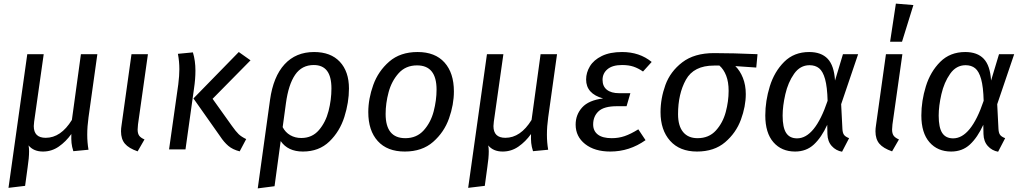

<svg xmlns="http://www.w3.org/2000/svg" viewBox="-20 -827 5663 1063"><path d="M463 -81Q463 -38 470 2L386 10Q378 -15 376 -35.5Q374 -56 375 -85Q345 -43 305.5 -15.5Q266 12 218 12Q166 12 138 -22Q141 -9 141 11Q141 47 133 99L119 202L27 213L131 -527H222L169 -153Q167 -135 167 -129Q167 -64 233 -64Q317 -64 378 -163L428 -527H519L470 -177Q463 -127 463 -81Z M744 -138Q742 -116 742 -110Q742 -88 750.5 -76Q759 -64 780 -55L742 11Q693 -6 671.5 -31.5Q650 -57 650 -100Q650 -116 653 -134L708 -527H799Z M1199 -72 1051 -282 1302 -539 1367 -493 1157 -280 1264 -130Q1286 -99 1301 -84.5Q1316 -70 1343 -57L1307 11Q1268 1 1244 -19.5Q1220 -40 1199 -72ZM967 -360Q973 -408 973 -444Q973 -487 965 -529L1048 -537Q1062 -491 1062 -436Q1062 -389 1054 -336L1007 0H916Z M1912 -337Q1912 -260 1886.5 -179.5Q1861 -99 1803.5 -43.5Q1746 12 1657 12Q1574 12 1534 -46L1500 204L1407 216L1475 -274Q1493 -403 1555.5 -471Q1618 -539 1719 -539Q1811 -539 1861.5 -485Q1912 -431 1912 -337ZM1815 -337Q1815 -403 1790.5 -435Q1766 -467 1717 -467Q1651 -467 1614 -413Q1577 -359 1563 -255L1545 -123Q1560 -94 1587 -78.5Q1614 -63 1648 -63Q1708 -63 1745.5 -106.5Q1783 -150 1799 -212.5Q1815 -275 1815 -337Z M2019 -206Q2019 -280 2046.5 -356.5Q2074 -433 2135 -486Q2196 -539 2292 -539Q2389 -539 2441 -481Q2493 -423 2493 -321Q2493 -248 2466 -171.5Q2439 -95 2378 -41.5Q2317 12 2221 12Q2124 12 2071.5 -46Q2019 -104 2019 -206ZM2397 -331Q2397 -465 2289 -465Q2226 -465 2187 -421.5Q2148 -378 2131.5 -316.5Q2115 -255 2115 -196Q2115 -62 2224 -62Q2287 -62 2326 -105.5Q2365 -149 2381 -210.5Q2397 -272 2397 -331Z M3008 -81Q3008 -38 3015 2L2931 10Q2923 -15 2921 -35.5Q2919 -56 2920 -85Q2890 -43 2850.5 -15.5Q2811 12 2763 12Q2711 12 2683 -22Q2686 -9 2686 11Q2686 47 2678 99L2664 202L2572 213L2676 -527H2767L2714 -153Q2712 -135 2712 -129Q2712 -64 2778 -64Q2862 -64 2923 -163L2973 -527H3064L3015 -177Q3008 -127 3008 -81Z M3167 -137Q3167 -192 3203 -232Q3239 -272 3319 -282Q3225 -308 3225 -387Q3225 -425 3246 -460Q3267 -495 3312 -517Q3357 -539 3424 -539Q3521 -539 3588 -484L3540 -431Q3514 -449 3487.5 -458Q3461 -467 3424 -467Q3371 -467 3343.5 -444Q3316 -421 3316 -385Q3316 -349 3340 -330Q3364 -311 3408 -311H3470L3449 -239H3396Q3324 -239 3294 -211Q3264 -183 3264 -138Q3264 -102 3290 -82Q3316 -62 3367 -62Q3405 -62 3438.5 -73.5Q3472 -85 3514 -111L3554 -51Q3465 12 3359 12Q3272 12 3219.5 -29.5Q3167 -71 3167 -137Z M3637 -206Q3637 -282 3664 -356.5Q3691 -431 3757.5 -482Q3824 -533 3933 -533Q4038 -533 4174 -527L4167 -453L4051 -461Q4077 -436 4093 -396Q4109 -356 4109 -306Q4109 -238 4082 -164.5Q4055 -91 3994.5 -39.5Q3934 12 3839 12Q3743 12 3690 -47.5Q3637 -107 3637 -206ZM4014 -324Q4014 -373 4000.5 -408Q3987 -443 3963 -464H3933Q3821 -464 3777.5 -385.5Q3734 -307 3734 -195Q3734 -130 3762 -96Q3790 -62 3842 -62Q3905 -62 3943.5 -104.5Q3982 -147 3998 -206.5Q4014 -266 4014 -324Z M4603 -381 4647 -527H4731L4637 -250L4644 -113Q4645 -92 4652.5 -81Q4660 -70 4681 -62L4642 13Q4608 7 4585 -18.5Q4562 -44 4561 -85L4560 -136Q4528 -66 4486 -27Q4444 12 4382 12Q4307 12 4262 -39.5Q4217 -91 4217 -188Q4217 -268 4242 -349Q4267 -430 4321.5 -484.5Q4376 -539 4460 -539Q4527 -539 4562.5 -501.5Q4598 -464 4603 -381ZM4313 -187Q4313 -121 4332.5 -91Q4352 -61 4393 -61Q4492 -61 4562 -269Q4560 -346 4548 -389Q4536 -432 4515 -449Q4494 -466 4462 -466Q4410 -466 4376.5 -418.5Q4343 -371 4328 -305.5Q4313 -240 4313 -187Z M4921 -138Q4919 -116 4919 -110Q4919 -88 4927.5 -76Q4936 -64 4957 -55L4919 11Q4870 -6 4848.5 -31.5Q4827 -57 4827 -100Q4827 -116 4830 -134L4885 -527H4976ZM5037 -799 4974 -596H4908L4940 -807Z M5467 -381 5511 -527H5595L5501 -250L5508 -113Q5509 -92 5516.5 -81Q5524 -70 5545 -62L5506 13Q5472 7 5449 -18.5Q5426 -44 5425 -85L5424 -136Q5392 -66 5350 -27Q5308 12 5246 12Q5171 12 5126 -39.5Q5081 -91 5081 -188Q5081 -268 5106 -349Q5131 -430 5185.5 -484.5Q5240 -539 5324 -539Q5391 -539 5426.5 -501.5Q5462 -464 5467 -381ZM5177 -187Q5177 -121 5196.5 -91Q5216 -61 5257 -61Q5356 -61 5426 -269Q5424 -346 5412 -389Q5400 -432 5379 -449Q5358 -466 5326 -466Q5274 -466 5240.5 -418.5Q5207 -371 5192 -305.5Q5177 -240 5177 -187Z"/></svg>

Font: Fira Sans
Style: Italic
Weight: 400
Italic angle: -8°
Designer: bBox Type GmbH & Carrois Corporate GbR & Edenspiekermann AG
Foundry: bBox Type GmbH & Carrois Corporate GbR & Edenspiekermann AG
Version: Version 4.301